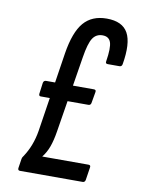

<svg xmlns="http://www.w3.org/2000/svg" viewBox="-77 -715 567 769"><g transform="rotate(10 206.0 -330.5)"><path d="M58 0Q49 0 50 -10L56 -49Q57 -55 62 -61Q78 -85 88.5 -112.5Q99 -140 104 -171L154 -495Q168 -583 201.5 -622Q235 -661 295 -661Q359 -661 381.5 -620Q404 -579 389 -492Q387 -482 378 -482H330Q320 -482 322 -492Q331 -548 323.5 -570Q316 -592 290 -592Q264 -592 250 -570.5Q236 -549 227 -492L177 -182Q171 -144 161.5 -118Q152 -92 136 -72H324Q334 -72 332 -62L324 -10Q322 0 313 0ZM88 -308Q80 -308 81 -318L87 -363Q89 -373 99 -373H293Q303 -373 301 -363L293 -317Q291 -308 282 -308Z"/></g></svg>

Font: Sofia Sans Extra Condensed Medium
Style: Italic
Weight: 500
Italic angle: -9°
Version: Version 4.100